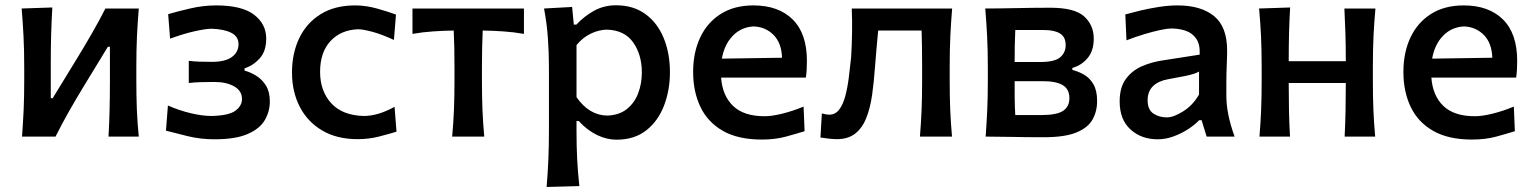

<svg xmlns="http://www.w3.org/2000/svg" viewBox="-20 -530 5948 745"><path d="M65.5 0Q69.5 -54.5 71.8 -105.2Q74 -156 74 -218V-268Q74 -337 71.2 -390Q68.5 -443 64 -497L183 -501Q180 -448.5 178.5 -397.8Q177 -347 177 -281V-149H184.5L277.5 -301Q308 -350.5 336.2 -399.8Q364.5 -449 389 -497H518.5Q514 -443 511.5 -390Q509 -337 509 -268V-218Q509 -156 511 -105.2Q513 -54.5 518.5 0H401Q404 -53.5 405.2 -103.5Q406.5 -153.5 406.5 -214.5V-348.5H398.5L307 -198.5Q276.5 -148.5 248.2 -98.8Q220 -49 195.5 0Z M812 10.5Q758.5 10.5 709 -1.5Q659.5 -13.5 624 -23L631.5 -120.5Q676.5 -101 721 -90.5Q765.5 -80 801 -80Q868 -81.5 893.5 -100.5Q919 -119.5 919 -145.5Q919 -177.5 888.8 -194.8Q858.5 -212 811 -212Q781 -212 758 -211.2Q735 -210.5 712.5 -208V-294Q732 -291.5 753.2 -290.8Q774.5 -290 802 -290Q854.5 -290 880 -309Q905.5 -328 905.5 -358.5Q905.5 -388.5 877.2 -402.8Q849 -417 801 -418.5Q779.5 -418.5 737.2 -409.2Q695 -400 640 -380L632.5 -475Q667.5 -485.5 718 -497.2Q768.5 -509 818.5 -509Q919 -509 966 -472.8Q1013 -436.5 1013 -380.5Q1013 -331.5 987.8 -303.5Q962.5 -275.5 929 -265V-256Q951.5 -250 974 -236.2Q996.5 -222.5 1011.8 -198.2Q1027 -174 1027 -136.5Q1027 -97.5 1007.5 -64Q988 -30.5 941 -10Q894 10.5 812 10.5Z M1368 10Q1287 10 1230 -23.8Q1173 -57.5 1143 -116Q1113 -174.5 1113 -248.5Q1113 -323 1141.2 -382Q1169.5 -441 1224.2 -475Q1279 -509 1358 -509Q1400 -509 1443.2 -496.8Q1486.5 -484.5 1516.5 -473.5L1508.5 -375Q1461 -397 1424.2 -406.8Q1387.5 -416.5 1369.5 -416.5Q1302.5 -414 1262.2 -370.5Q1222 -327 1222 -251Q1222 -177 1265.2 -129.5Q1308.5 -82 1392 -80Q1446.5 -80 1511 -115.5L1518.5 -19Q1490.5 -10.5 1450.8 -0.2Q1411 10 1368 10Z M1734.5 0Q1739.5 -54.5 1741.5 -105.2Q1743.5 -156 1743.5 -218V-268Q1743.5 -310.5 1742.8 -344.8Q1742 -379 1740.5 -411.5Q1701.5 -411 1660.8 -408.2Q1620 -405.5 1580.5 -398.5V-497H2013V-398.5Q1973.5 -405.5 1932.8 -408.2Q1892 -411 1853 -411.5Q1851.5 -379 1850.8 -344.8Q1850 -310.5 1850 -268V-218Q1850 -156 1852 -105.2Q1854 -54.5 1859 0Z M2101 195.5Q2105.5 141 2107.8 88.5Q2110 36 2110 -26V-268Q2110 -323.5 2106 -381.2Q2102 -439 2091 -497L2200 -503L2206.5 -434.5H2216.5Q2245.5 -466 2284.2 -487.8Q2323 -509.5 2370.5 -509.5Q2437.5 -509.5 2484.2 -475.5Q2531 -441.5 2555.2 -382.5Q2579.5 -323.5 2579.5 -250Q2579.5 -180.5 2556.8 -120.8Q2534 -61 2488 -24.5Q2442 12 2372 12Q2334.5 12 2296.5 -6.2Q2258.5 -24.5 2225.5 -60.5H2217V-20.5Q2217 37 2219.5 87.2Q2222 137.5 2228 192ZM2335.5 -81.5Q2382.5 -83 2412.2 -106.8Q2442 -130.5 2456.2 -168Q2470.5 -205.5 2470.5 -249Q2470.5 -317.5 2437 -365.2Q2403.5 -413 2334.5 -415Q2304.5 -414.5 2273 -399.8Q2241.5 -385 2217 -355V-153Q2265.5 -83 2335.5 -81.5Z M2935.5 11.5Q2844 11.5 2785 -22.2Q2726 -56 2697.8 -115.2Q2669.5 -174.5 2669.5 -251Q2669.5 -326.5 2697 -384.8Q2724.5 -443 2776.8 -476Q2829 -509 2903.5 -509Q3000.5 -509 3055.8 -454.5Q3111 -400 3111 -293.5Q3111 -255.5 3107 -229H2778Q2783 -159 2824.5 -119Q2866 -79 2947 -79Q2976 -79 3017.5 -89.5Q3059 -100 3098 -116.5L3102 -21Q3072 -11.5 3030 0Q2988 11.5 2935.5 11.5ZM2904.5 -427.5Q2856 -425 2823.2 -391Q2790.5 -357 2781 -302.5L3014.5 -306Q3012.5 -363 2981.8 -394.2Q2951 -425.5 2904.5 -427.5Z M3226.5 10Q3213.5 10 3194.8 7.8Q3176 5.5 3163.5 3.5L3169 -90Q3185.5 -85 3197.5 -85Q3221 -85 3236 -104.5Q3251 -124 3259.8 -156.8Q3268.5 -189.5 3273.5 -228.8Q3278.5 -268 3282.5 -307.5Q3285.5 -356 3286.2 -404Q3287 -452 3285 -497H3674.5Q3670 -443 3667.5 -390Q3665 -337 3665 -268V-218Q3665 -156 3667 -105.2Q3669 -54.5 3674 0H3549.5Q3554 -54.5 3556 -105.2Q3558 -156 3558 -218V-268Q3558 -310.5 3557.5 -345Q3557 -379.5 3556 -411.5H3387.5Q3384 -375.5 3380.8 -339Q3377.5 -302.5 3375 -268.5Q3371 -211 3363.8 -160.5Q3356.5 -110 3341.2 -71.8Q3326 -33.5 3298.5 -11.8Q3271 10 3226.5 10Z M3804.5 0Q3808.5 -54.5 3810.8 -105.2Q3813 -156 3813 -218V-268Q3813 -337 3810.2 -390Q3807.5 -443 3803 -497Q3853.5 -497 3922.5 -498.5Q3991.5 -500 4056 -500Q4149.5 -500 4186.8 -466.2Q4224 -432.5 4224 -380Q4224 -333 4200 -304.5Q4176 -276 4141 -266.5V-258.5Q4164.5 -253 4186.5 -240.2Q4208.5 -227.5 4222.8 -203Q4237 -178.5 4237 -138Q4237 -97.5 4219 -65.8Q4201 -34 4156.2 -15.8Q4111.5 2.5 4030 2.5Q3962 2.5 3904.2 1.2Q3846.5 0 3804.5 0ZM3919.5 -413.5Q3918 -381.5 3917.5 -352Q3917 -322.5 3917 -289.5H4018.5Q4072 -289.5 4093.5 -307.5Q4115 -325.5 4115 -355Q4115 -386.5 4093.2 -400Q4071.5 -413.5 4030.5 -413.5ZM3919.5 -83.5H4019Q4081 -83.5 4105.2 -100Q4129.5 -116.5 4129.5 -149.5Q4129.5 -184 4103.8 -199.5Q4078 -215 4027 -215H3917Q3917 -178 3917.2 -147Q3917.5 -116 3919.5 -83.5Z M4472.5 10.5Q4408.5 10.5 4366.5 -27.8Q4324.5 -66 4324.5 -136.5Q4324.5 -191.5 4348.8 -224Q4373 -256.5 4410.5 -272.8Q4448 -289 4487.5 -295L4635 -318Q4637 -358.5 4621.2 -380.5Q4605.5 -402.5 4579.8 -411Q4554 -419.5 4524.5 -419.5Q4511 -419.5 4483.2 -413.8Q4455.5 -408 4420.5 -397.5Q4385.5 -387 4351 -373.5L4346.5 -474Q4369.5 -480.5 4403.8 -488.8Q4438 -497 4476.2 -503Q4514.5 -509 4549.5 -509Q4639.5 -509 4690.5 -467.8Q4741.5 -426.5 4741.5 -334Q4741.5 -310.5 4740 -276Q4738.5 -241.5 4738.5 -211V-158Q4738.5 -88 4770.5 0H4662L4642.5 -63.5H4633Q4617 -46.5 4590.8 -29.2Q4564.5 -12 4533.8 -0.8Q4503 10.5 4472.5 10.5ZM4507.5 -74.5Q4534 -74.5 4571.8 -98.5Q4609.5 -122.5 4632.5 -163.5V-252.5Q4625.5 -248 4613.5 -244Q4601.5 -240 4578 -235Q4554.5 -230 4512 -222.5Q4475 -216 4454 -195.8Q4433 -175.5 4433 -141Q4433 -104.5 4455.2 -89.5Q4477.5 -74.5 4507.5 -74.5Z M4867 0Q4871.5 -54.5 4873.5 -105.2Q4875.5 -156 4875.5 -218V-268Q4875.5 -337.5 4873 -390.2Q4870.5 -443 4865.5 -497L4986 -501Q4983 -450.5 4981.8 -402Q4980.5 -353.5 4980.5 -292.5H5202Q5202 -352.5 5200.5 -400.2Q5199 -448 5196.5 -497H5317Q5312 -443 5309.5 -390Q5307 -337 5307 -268V-218Q5307 -156 5309 -105.2Q5311 -54.5 5316 0H5197.5Q5200 -52 5201 -101Q5202 -150 5202 -208H4980.5Q4980.5 -150 4981.5 -101.2Q4982.5 -52.5 4985.5 0Z M5691.5 11.5Q5600 11.5 5541 -22.2Q5482 -56 5453.8 -115.2Q5425.5 -174.5 5425.5 -251Q5425.5 -326.5 5453 -384.8Q5480.5 -443 5532.8 -476Q5585 -509 5659.5 -509Q5756.5 -509 5811.8 -454.5Q5867 -400 5867 -293.5Q5867 -255.5 5863 -229H5534Q5539 -159 5580.5 -119Q5622 -79 5703 -79Q5732 -79 5773.5 -89.5Q5815 -100 5854 -116.5L5858 -21Q5828 -11.5 5786 0Q5744 11.5 5691.5 11.5ZM5660.5 -427.5Q5612 -425 5579.2 -391Q5546.5 -357 5537 -302.5L5770.5 -306Q5768.5 -363 5737.8 -394.2Q5707 -425.5 5660.5 -427.5Z"/></svg>

Font: Commissioner Flair Medium
Style: Regular
Weight: 500
Designer: Kostas Bartsokas
Foundry: Kostas Bartsokas
Version: Version 1.000; ttfautohint (v1.8.3)